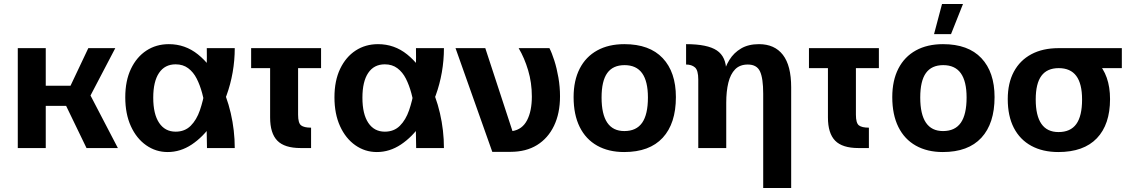

<svg xmlns="http://www.w3.org/2000/svg" viewBox="-20 -741 5660 961"><path d="M69 -500H209V0H69ZM105 -312H333L422 -500H557L433 -263L570 0H413L311 -211H110Z M819 20Q760 20 711.5 -14Q663 -48 635 -109.5Q607 -171 607 -254Q607 -337 635.5 -396.5Q664 -456 713 -488Q762 -520 825 -520Q907 -520 971 -468.5Q1035 -417 1078 -331Q1115 -261 1135 -174.5Q1155 -88 1155 0H1016Q1016 -37 1014.5 -84Q1013 -131 1008.5 -180.5Q1004 -230 992 -274Q981 -315 964.5 -347.5Q948 -380 922 -399.5Q896 -419 859 -419Q805 -419 776 -376Q747 -333 747 -252Q747 -170 776.5 -126Q806 -82 859 -82Q905 -82 934.5 -111.5Q964 -141 980.5 -189Q997 -237 1006 -292Q1013 -346 1014.5 -401.5Q1016 -457 1015 -500H1155Q1155 -439 1144.5 -379Q1134 -319 1114 -264Q1086 -184 1041 -119.5Q996 -55 939.5 -17.5Q883 20 819 20Z M1237 -500H1587V-400H1237ZM1537 0H1485Q1404 0 1368 -37Q1332 -74 1332 -153V-500H1472V-167Q1472 -125 1487 -113.5Q1502 -102 1537 -102Z M1866 20Q1807 20 1758.5 -14Q1710 -48 1682 -109.5Q1654 -171 1654 -254Q1654 -337 1682.5 -396.5Q1711 -456 1760 -488Q1809 -520 1872 -520Q1954 -520 2018 -468.5Q2082 -417 2125 -331Q2162 -261 2182 -174.5Q2202 -88 2202 0H2063Q2063 -37 2061.5 -84Q2060 -131 2055.5 -180.5Q2051 -230 2039 -274Q2028 -315 2011.5 -347.5Q1995 -380 1969 -399.5Q1943 -419 1906 -419Q1852 -419 1823 -376Q1794 -333 1794 -252Q1794 -170 1823.5 -126Q1853 -82 1906 -82Q1952 -82 1981.5 -111.5Q2011 -141 2027.5 -189Q2044 -237 2053 -292Q2060 -346 2061.5 -401.5Q2063 -457 2062 -500H2202Q2202 -439 2191.5 -379Q2181 -319 2161 -264Q2133 -184 2088 -119.5Q2043 -55 1986.5 -17.5Q1930 20 1866 20Z M2444 19 2260 -500H2409L2545 -85Q2594 -93 2618 -139Q2642 -185 2642 -258Q2642 -327 2623.5 -389Q2605 -451 2576 -500H2730Q2742 -477 2754.5 -438Q2767 -399 2775 -352.5Q2783 -306 2783 -259Q2783 -174 2753 -111.5Q2723 -49 2668 -15Q2613 19 2535 19Z M3104 20Q3026 20 2969 -12Q2912 -44 2881.5 -105.5Q2851 -167 2851 -255Q2851 -338 2881.5 -397.5Q2912 -457 2969 -488.5Q3026 -520 3105 -520Q3231 -520 3297 -450Q3363 -380 3363 -255Q3363 -123 3297 -51.5Q3231 20 3104 20ZM3105 -85Q3165 -85 3194 -126.5Q3223 -168 3223 -253Q3223 -334 3194 -374.5Q3165 -415 3106 -415Q3048 -415 3019.5 -375.5Q2991 -336 2991 -253Q2991 -169 3019.5 -127Q3048 -85 3105 -85Z M3475 -343Q3475 -389 3458.5 -403.5Q3442 -418 3414 -418V-520Q3521 -520 3568 -488.5Q3615 -457 3615 -384V0H3475ZM3800 -272Q3800 -349 3784 -383.5Q3768 -418 3723 -418Q3683 -418 3659.5 -394Q3636 -370 3625.5 -327Q3615 -284 3615 -227L3601 -290L3600 -365Q3609 -406 3631 -441.5Q3653 -477 3689.5 -498.5Q3726 -520 3779 -520Q3857 -520 3898.5 -466.5Q3940 -413 3940 -304V200H3800Z M4029 -500H4379V-400H4029ZM4329 0H4277Q4196 0 4160 -37Q4124 -74 4124 -153V-500H4264V-167Q4264 -125 4279 -113.5Q4294 -102 4329 -102Z M4699 20Q4621 20 4564 -12Q4507 -44 4476.5 -105.5Q4446 -167 4446 -255Q4446 -338 4476.5 -397.5Q4507 -457 4564 -488.5Q4621 -520 4700 -520Q4826 -520 4892 -450Q4958 -380 4958 -255Q4958 -123 4892 -51.5Q4826 20 4699 20ZM4700 -85Q4760 -85 4789 -126.5Q4818 -168 4818 -253Q4818 -334 4789 -374.5Q4760 -415 4701 -415Q4643 -415 4614.5 -375.5Q4586 -336 4586 -253Q4586 -169 4614.5 -127Q4643 -85 4700 -85ZM4695 -721H4800L4740 -570H4655Z M5024 -245Q5024 -325 5054.5 -382Q5085 -439 5142 -469.5Q5199 -500 5278 -500Q5404 -500 5470 -432.5Q5536 -365 5536 -245Q5536 -118 5470 -49Q5404 20 5277 20Q5199 20 5142 -11Q5085 -42 5054.5 -101Q5024 -160 5024 -245ZM5278 -80Q5338 -80 5367 -120Q5396 -160 5396 -243Q5396 -322 5367 -361Q5338 -400 5279 -400Q5221 -400 5192.5 -361.5Q5164 -323 5164 -243Q5164 -162 5192.5 -121Q5221 -80 5278 -80ZM5273 -500H5595V-400H5322Z"/></svg>

Font: Moderustic SemiBold
Style: Regular
Weight: 600
Designer: Tural Alisoy
Foundry: TAFT Foundry
Version: Version 2.120